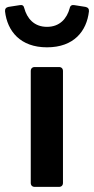

<svg xmlns="http://www.w3.org/2000/svg" viewBox="-50 -731 368 751"><path d="M-30.3 -686.5C-21.5 -609.4 29.3 -545.9 133.8 -545.9C239.3 -545.9 289.1 -609.4 297.9 -686.5C298.8 -696.3 293.9 -702.1 284.2 -704.1L241.2 -710.9C231.4 -712.9 224.6 -709 222.7 -699.2C211.9 -659.2 184.6 -626 133.8 -626C83 -626 55.7 -659.2 44.9 -699.2C43 -709 37.1 -712.9 27.3 -710.9L-16.6 -704.1C-26.4 -702.1 -31.2 -696.3 -30.3 -686.5ZM70.3 -453.1V-15.6C70.3 -5.9 76.2 0 85.9 0H180.7C190.4 0 196.3 -5.9 196.3 -15.6V-453.1C196.3 -462.9 190.4 -468.8 180.7 -468.8H85.9C76.2 -468.8 70.3 -462.9 70.3 -453.1Z"/></svg>

Font: Ed Sans Neue SemiBold
Style: Regular
Weight: 600
Designer: Stephen Hutchings
Version: Version 1.004;PS 001.004;hotconv 1.0.88;makeotf.lib2.5.64775